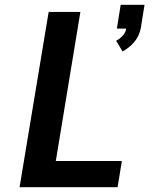

<svg xmlns="http://www.w3.org/2000/svg" viewBox="-20 -785 640 805"><path d="M494 -569 467 -614Q482 -622 494.5 -635.5Q507 -649 509 -665H470L486 -765H586L570 -665Q567 -651 560.5 -636.5Q554 -622 543.5 -609.5Q533 -597 520.5 -587Q508 -577 494 -569ZM62 0 184 -735H317L214 -110H491L473 0Z"/></svg>

Font: Iosevka SS04 XBd Ex
Style: Italic
Weight: 800
Width: 7
Italic angle: -9°
Monospace: yes
Designer: Belleve Invis
Foundry: Belleve Invis
Version: Version 19.0.0; ttfautohint (v1.8.4)